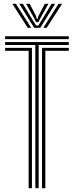

<svg xmlns="http://www.w3.org/2000/svg" viewBox="-20 -991 389 1011"><path d="M166 0V-754H7V-769.5H342.2V-754H183.5V0ZM130.8 0V-723.5H7V-738.8H148.2V0ZM201.2 0V-738.8H342.2V-723.5H218.8V0ZM7 -784.8V-800H342.2V-784.8ZM45 -971H63.8L144.2 -844.5H126.2ZM81.5 -971H100.5L153.5 -882.8L170.5 -856.5H181.8L198.5 -882.8L251.5 -971H270.5L192 -844.5H160ZM117.2 -971H136.5L170 -906L173.5 -892H178.8L182 -906L216 -971H235L193 -896.2L182.5 -874.5H169.8L159.2 -896.2ZM288.2 -971H307L225.8 -844.5H207.8Z"/></svg>

Font: Big Shoulders Inline Text Thin Medium
Style: Regular
Weight: 500
Version: Version 2.002